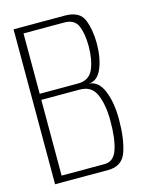

<svg xmlns="http://www.w3.org/2000/svg" viewBox="-105 -742 624 808"><g transform="rotate(-15 207.0 -337.5)"><path d="M33.5 0V-675H256.5Q321.5 -675 339 -630.5Q356.5 -586 356.5 -528Q356.5 -465 338 -420Q319.5 -375 282 -372Q322.5 -369 343.2 -318.8Q364 -268.5 364 -194.5Q364 -110.5 345.2 -55.2Q326.5 0 265.5 0ZM69.5 -28H257Q296.5 -28 312 -73.5Q327.5 -119 327.5 -197Q327.5 -267 308.2 -312.5Q289 -358 237 -358H69.5ZM69.5 -384.5H236Q285 -384.5 302.8 -425Q320.5 -465.5 320.5 -525Q320.5 -578.5 306.2 -613Q292 -647.5 247 -647.5H69.5Z"/></g></svg>

Font: Anybody ExtraLight
Style: Regular
Weight: 200
Designer: Tyler Finck
Foundry: Etcetera Type Company
Version: Version 1.010; ttfautohint (v1.8.3) -l 8 -r 50 -G 200 -x 14 